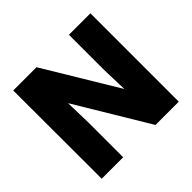

<svg xmlns="http://www.w3.org/2000/svg" viewBox="-173 -930 1126 1126"><g transform="rotate(-45 390.0 -366.5)"><path d="M263 -733 624 -134 540 -183 532 -441V-733H710V0H517L157 -599L242 -549L249 -292V0H71L70 -733Z"/></g></svg>

Font: Kreadon
Style: Regular
Weight: 400
Designer: kohakuno
Foundry: StudioGnu
Version: Version 1.000;Glyphs 3.1.2 (3151)